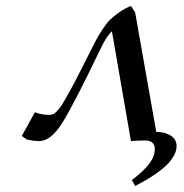

<svg xmlns="http://www.w3.org/2000/svg" viewBox="-20 -469 619 645"><path d="M53.2 -12.2 97.2 -91.8Q121.6 -83 144 -83Q151.9 -83 157.5 -85Q163.1 -86.9 171.4 -95.5Q179.7 -104 187.5 -116.2Q195.3 -128.4 210.2 -155Q225.1 -181.6 241.2 -213.1Q257.3 -244.6 284.2 -297.9Q297.9 -324.7 304.4 -337.4Q311 -350.1 324.5 -370.6Q337.9 -391.1 349.6 -402.6Q361.3 -414.1 379.6 -427Q397.9 -439.9 419.9 -449.2L434.1 -426.8L504.9 -25.9Q534.2 -25.9 553.7 -13.4Q573.2 -1 573.2 22Q573.2 38.6 563 55.9Q552.7 73.2 539.1 86.4Q525.4 99.6 503.7 114.5Q481.9 129.4 467.8 137.5Q453.6 145.5 434.1 155.8L422.9 136.2Q463.4 105 481.7 80.6Q500 56.2 500 32.2Q500 2.9 467.8 2.9Q446.8 2.9 419.9 4.9L356 -363.8Q338.9 -349.1 318.8 -307.1Q227.5 -117.2 189.2 -56.2Q150.9 4.9 111.8 4.9Q94.2 4.9 70.8 0Z"/></svg>

Font: Dehuti
Style: Bold-Italic
Weight: 700
Version: Version 1.2